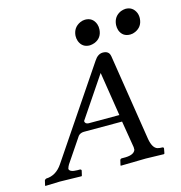

<svg xmlns="http://www.w3.org/2000/svg" viewBox="-96 -713 757 802"><g transform="rotate(-15 282.5 -312.0)"><path d="M461.9 -570.8Q464.4 -607.4 496.6 -621.6Q507.3 -625.5 517.1 -626Q548.8 -626 561.5 -595.7Q565.9 -583.5 564.9 -570.8Q562.5 -536.1 531.2 -522Q520.5 -517.1 509.3 -517.1Q476.1 -517.1 464.8 -547.9Q461.4 -559.1 461.9 -570.8ZM286.6 -570.8Q289.1 -606.4 320.8 -621.1Q332 -626 342.3 -626Q375.5 -626 387.2 -594.2Q391.1 -582.5 390.1 -570.8Q387.7 -534.7 355.5 -521.5Q344.7 -517.6 334.5 -517.1Q301.8 -517.1 290 -547.9Q286.1 -559.1 286.6 -570.8ZM191.9 -164.1 121.1 -59.1Q115.7 -49.3 115.2 -45.9Q114.3 -43.9 113.8 -42Q115.7 -27.3 148.9 -26.9H161.1Q166 -25.4 166 -21L161.1 0L159.2 2Q158.7 2 65.9 0L2.9 2L2 0L6.8 -21Q9.8 -25.9 14.2 -26.9Q57.1 -28.3 85 -69.8L340.8 -449.2Q356.4 -473.6 377.9 -474.1Q404.8 -474.1 408.7 -451.2Q408.7 -449.7 409.2 -449.2L467.8 -76.2Q475.1 -35.6 496.1 -29.3Q504.9 -26.9 517.1 -26.9Q522.9 -25.4 522 -21L518.1 0L515.1 2Q514.2 2 437 0L329.1 2L328.1 0L333 -21Q334.5 -25.9 339.8 -26.9H356.9Q394 -27.8 400.9 -47.9V-59.1L381.8 -174.8H215.8Q200.7 -174.3 191.9 -164.1ZM377.9 -204.1 348.1 -393.1H347.2L229 -217.8Q230 -204.6 245.1 -204.1Z"/></g></svg>

Font: Linux Libertine Capitals O
Style: Bold Italic Samll Caps
Weight: 400
Italic angle: -12°
Designer: Philipp H. Poll
Foundry: Philipp H. Poll
Version: Version 5.0.4